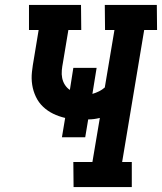

<svg xmlns="http://www.w3.org/2000/svg" viewBox="-20 -755 654 775"><path d="M512 0H277L276 -101H353L383 -279Q371 -276 359.5 -274.5Q348 -273 336 -273L324 -201H230L243 -279Q217 -285 194.5 -296Q172 -307 154 -324Q136 -341 125 -364Q114 -387 110 -412.5Q106 -438 109 -465Q112 -492 117 -519L136 -634H97V-735H307L308 -634H256L234 -502Q231 -487 229.5 -471Q228 -455 231 -440Q234 -425 242 -412.5Q250 -400 262 -392L276 -481H370L353 -376Q367 -380 380 -386.5Q393 -393 403 -402L442 -634H404L403 -735H613L614 -634H562L473 -101H512Z"/></svg>

Font: Iosevka HT Extended
Style: Bold Italic
Weight: 700
Width: 7
Italic angle: -9°
Monospace: yes
Designer: Belleve Invis
Foundry: Belleve Invis
Version: Version 32.3.0; ttfautohint (v1.8.4)